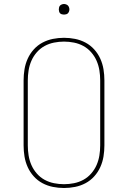

<svg xmlns="http://www.w3.org/2000/svg" viewBox="-20 -932 640 960"><path d="M300 8Q272 8 244.5 2.5Q217 -3 192.5 -16Q168 -29 149 -50Q130 -71 118.5 -96.5Q107 -122 102.5 -149.5Q98 -177 98 -205V-530Q98 -558 102.5 -585.5Q107 -613 118.5 -638.5Q130 -664 149 -685Q168 -706 192.5 -719Q217 -732 244.5 -737.5Q272 -743 300 -743Q328 -743 355.5 -737.5Q383 -732 407.5 -719Q432 -706 451 -685Q470 -664 481.5 -638.5Q493 -613 497.5 -585.5Q502 -558 502 -530V-205Q502 -177 497.5 -149.5Q493 -122 481.5 -96.5Q470 -71 451 -50Q432 -29 407.5 -16Q383 -3 355.5 2.5Q328 8 300 8ZM300 -11Q325 -11 350 -16Q375 -21 397 -33Q419 -45 436 -64.5Q453 -84 463 -107Q473 -130 477 -155Q481 -180 481 -205V-530Q481 -555 477 -580Q473 -605 463 -628Q453 -651 436 -670.5Q419 -690 397 -702Q375 -714 350 -719Q325 -724 300 -724Q275 -724 250 -719Q225 -714 203 -702Q181 -690 164 -670.5Q147 -651 137 -628Q127 -605 123 -580Q119 -555 119 -530V-205Q119 -180 123 -155Q127 -130 137 -107Q147 -84 164 -64.5Q181 -45 203 -33Q225 -21 250 -16Q275 -11 300 -11ZM300 -859Q295 -859 289.5 -860.5Q284 -862 280.5 -865.5Q277 -869 275.5 -874.5Q274 -880 274 -885Q274 -890 275.5 -895.5Q277 -901 280.5 -904.5Q284 -908 289.5 -910Q295 -912 300 -912Q305 -912 310.5 -910Q316 -908 319.5 -904.5Q323 -901 325 -895.5Q327 -890 327 -885Q327 -880 325 -874.5Q323 -869 319.5 -865.5Q316 -862 310.5 -860.5Q305 -859 300 -859Z"/></svg>

Font: Iosevka Etoile Thin
Style: Regular
Weight: 100
Designer: Belleve Invis
Foundry: Belleve Invis
Version: Version 22.1.2; ttfautohint (v1.8.4)